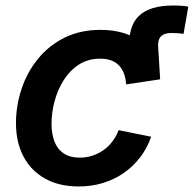

<svg xmlns="http://www.w3.org/2000/svg" viewBox="-20 -655 693 686"><path d="M446.3 -364.7 442.4 -479Q437 -560.1 475.8 -597.7Q514.6 -635.3 598.1 -635.3Q615.2 -635.3 629.2 -634.3Q643.1 -633.3 652.8 -631.3L635.7 -533.7Q626 -535.6 614 -536.4Q602.1 -537.1 592.8 -537.1Q565.9 -537.1 554.2 -524.2Q542.5 -511.2 545.4 -482.9L552.2 -371.6ZM261.2 11.2Q191.4 11.2 141.1 -16.8Q90.8 -44.9 64 -95.7Q37.1 -146.5 37.1 -214.4Q37.1 -277.8 57.1 -337.6Q77.1 -397.5 116 -445.1Q154.8 -492.7 210.9 -520.5Q267.1 -548.3 339.4 -548.3Q386.2 -548.3 424.6 -536.1Q462.9 -523.9 491 -500.7Q519 -477.5 534.9 -444.8Q550.8 -412.1 552.2 -371.6L430.7 -353.5Q429.2 -374.5 423.1 -391.4Q417 -408.2 405.8 -420.4Q394.5 -432.6 377.7 -439Q360.8 -445.3 337.9 -445.3Q294.4 -445.3 261.7 -424.1Q229 -402.8 207.3 -368.2Q185.5 -333.5 174.8 -292.5Q164.1 -251.5 164.1 -212.4Q164.1 -176.8 174.6 -149.4Q185.1 -122.1 207.5 -106.9Q230 -91.8 265.1 -91.8Q289.1 -91.8 310.5 -98.9Q332 -106 350.1 -118.9Q368.2 -131.8 381.8 -149.9Q395.5 -168 403.8 -189.9L520 -166.5Q505.9 -125.5 480.7 -92.8Q455.6 -60.1 422.1 -36.9Q388.7 -13.7 347.9 -1.2Q307.1 11.2 261.2 11.2Z"/></svg>

Font: Inter 17pt SemiBold
Style: Italic
Weight: 600
Italic angle: -9.3988°
Version: Version 4.001;git-66647c0bb